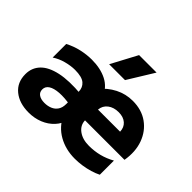

<svg xmlns="http://www.w3.org/2000/svg" viewBox="-169 -1008 1264 1264"><g transform="rotate(45 463.0 -376.0)"><path d="M226.2 15Q139.1 15 85.7 -28.7Q32.2 -72.4 32.2 -149.2Q32.2 -208.5 71 -249Q109.8 -289.5 188.2 -306.6Q266.8 -323.6 386 -312.8L385 -211.8Q322.4 -222.5 276.9 -219.2Q231.4 -216 206.7 -200.1Q182 -184.2 182 -156.8Q182 -130.9 201.5 -117.2Q221 -103.5 255.2 -103.5Q284.6 -103.5 308.8 -113.6Q332.9 -123.6 347.3 -144.9Q361.8 -166.2 361.8 -199.5L362.5 -315.2Q362.5 -353.4 335.7 -376.8Q308.9 -400.2 243.8 -400.2Q206.2 -400.2 161.5 -388.4Q116.8 -376.5 82.2 -353.2V-479.5Q128 -503.8 177.9 -515Q227.9 -526.2 274.8 -526.2Q355.6 -526.2 413.9 -496.6Q472.2 -466.9 499 -402.5L435 -414Q479.2 -467.2 535.8 -496.1Q592.4 -525 657.2 -525Q739.8 -525 798 -483.6Q856.2 -442.1 882.1 -371.1Q907.9 -300.1 892.8 -211.5H525.2Q526.4 -166.8 564.2 -138.9Q602 -111 662 -111Q711.9 -111 757.8 -122.7Q803.8 -134.4 847.2 -158.8V-27.2Q821.5 -14.2 789.9 -4.8Q758.2 4.8 723.9 9.9Q689.5 15 655.8 15Q570.5 15 503.4 -22.9Q436.2 -60.8 400.2 -134.8L446.5 -137.5Q434.5 -90.1 402.8 -56.1Q371.1 -22 325.4 -3.5Q279.8 15 226.2 15ZM535.5 -322H741.2Q740.4 -360.6 714.4 -383.6Q688.4 -406.5 644.5 -406.5Q598.6 -406.5 568.8 -383.6Q538.9 -360.6 535.5 -322ZM376.2 -585 473.2 -767H636L524 -585Z"/></g></svg>

Font: Geologica-Sharp
Style: Regular
Weight: 100
Designer: Sindre Bremnes, Frode Helland
Foundry: Monokrom Skriftforlag AS
Version: Version 1.010;gftools[0.9.28]